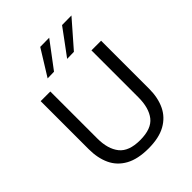

<svg xmlns="http://www.w3.org/2000/svg" viewBox="-268 -1112 1266 1266"><g transform="rotate(-45 365.0 -479.0)"><path d="M365.5 11Q266 11 203.5 -23.5Q141 -58 112 -120Q83 -182 83 -265V-713H173V-274Q173 -177 216.8 -122Q260.5 -67 365.5 -67Q471 -67 513.8 -121.8Q556.5 -176.5 556.5 -275V-713H646.5V-265Q646.5 -182 617 -120Q587.5 -58 525.5 -23.5Q463.5 11 365.5 11ZM403.5 -786.5Q437 -831.5 470.5 -877Q504 -922.5 537.5 -968L626 -969Q585.5 -922.5 546.2 -877.5Q507 -832.5 468 -788ZM221.5 -786.5Q250 -832 277.8 -877.2Q305.5 -922.5 334 -968L418.5 -969Q383.5 -922.5 349.8 -877.5Q316 -832.5 282.5 -788Z"/></g></svg>

Font: Commissioner
Style: Regular
Weight: 400
Designer: Kostas Bartsokas
Foundry: Kostas Bartsokas
Version: Version 1.000; ttfautohint (v1.8.3)